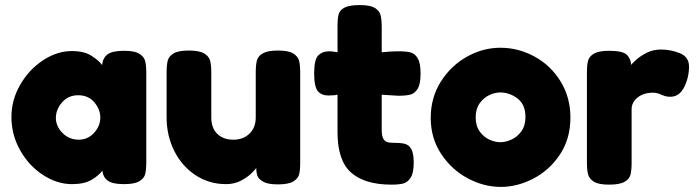

<svg xmlns="http://www.w3.org/2000/svg" viewBox="-20 -727 2748 756"><path d="M556 -439V-89Q556 -58 551.5 -41Q547 -24 528 -13Q509 -2 468 -2Q423 -2 404.5 -15.5Q386 -29 383 -55Q370 -37 341.5 -19.5Q313 -2 263 -2Q205 -2 149.5 -38Q94 -74 59.5 -135Q25 -196 25 -266Q25 -334 60 -394Q95 -454 150 -490Q205 -526 263 -526Q311 -526 340 -507.5Q369 -489 382 -471Q385 -499 403.5 -513Q422 -527 469 -527Q510 -527 528.5 -515.5Q547 -504 551.5 -487Q556 -470 556 -439ZM375 -264Q375 -296 351.5 -324Q328 -352 288 -352Q249 -352 224.5 -324Q200 -296 200 -263Q200 -230 226 -203.5Q252 -177 290 -177Q326 -177 350.5 -204Q375 -231 375 -264Z M636 -265V-440Q636 -471 640.5 -488.5Q645 -506 664 -517Q683 -528 724 -528Q765 -528 784 -516.5Q803 -505 807.5 -487.5Q812 -470 812 -439V-264Q812 -223 835.5 -200Q859 -177 899 -177Q938 -177 962.5 -201Q987 -225 987 -264V-441Q987 -472 991.5 -489Q996 -506 1015 -517Q1034 -528 1075 -528Q1116 -528 1134.5 -516.5Q1153 -505 1157.5 -488Q1162 -471 1162 -440V-86Q1162 -56 1157.5 -39.5Q1153 -23 1134 -12Q1115 -1 1074 -1Q1035 -1 1016.5 -11.5Q998 -22 993.5 -35Q989 -48 989 -66Q989 -64 972.5 -47Q956 -30 929.5 -16Q903 -2 870 -2Q803 -2 749.5 -37.5Q696 -73 666 -133Q636 -193 636 -265Z M1483 -216Q1483 -189 1491.5 -177Q1500 -165 1522 -165Q1556 -165 1573 -161Q1590 -157 1599.5 -140Q1609 -123 1609 -87Q1609 -46 1597 -27.5Q1585 -9 1568 -4.5Q1551 0 1521 0Q1417 0 1363 -47Q1309 -94 1309 -206V-354Q1306 -353 1296 -352Q1286 -351 1273 -351Q1246 -351 1231.5 -368Q1217 -385 1217 -439Q1217 -492 1233 -508.5Q1249 -525 1276 -525Q1284 -525 1295 -523.5Q1306 -522 1309 -521V-624Q1309 -655 1313.5 -671Q1318 -687 1336.5 -697Q1355 -707 1397 -707Q1437 -707 1455.5 -696Q1474 -685 1478.5 -667.5Q1483 -650 1483 -619V-521Q1490 -522 1509.5 -523.5Q1529 -525 1549 -525Q1580 -525 1597 -520.5Q1614 -516 1625 -497Q1636 -478 1636 -437Q1636 -396 1624.5 -377.5Q1613 -359 1596 -354.5Q1579 -350 1548 -350L1483 -354Z M2226 -264Q2226 -181 2185 -119Q2144 -57 2080.5 -24Q2017 9 1952 9Q1885 9 1821.5 -25Q1758 -59 1717 -121Q1676 -183 1676 -263Q1676 -343 1716 -406Q1756 -469 1819 -504Q1882 -539 1950 -539Q2021 -539 2084.5 -504.5Q2148 -470 2187 -407Q2226 -344 2226 -264ZM2049 -266Q2049 -315 2018 -339Q1987 -363 1949 -363Q1929 -363 1906.5 -352.5Q1884 -342 1868.5 -320Q1853 -298 1853 -265Q1853 -231 1869 -209Q1885 -187 1907.5 -177Q1930 -167 1950 -167Q1970 -167 1993 -177Q2016 -187 2032.5 -209.5Q2049 -232 2049 -266Z M2619 -346Q2607 -346 2599 -348.5Q2591 -351 2584 -354Q2568 -362 2551 -362Q2514 -362 2490.5 -343Q2467 -324 2467 -297V-87Q2467 -56 2462.5 -39Q2458 -22 2439 -11Q2420 0 2378 0Q2337 0 2318.5 -11.5Q2300 -23 2295.5 -40.5Q2291 -58 2291 -89V-440Q2291 -471 2295.5 -488Q2300 -505 2319 -516Q2338 -527 2379 -527Q2434 -527 2449.5 -510Q2465 -493 2465 -471Q2465 -473 2482 -489Q2499 -505 2525 -518.5Q2551 -532 2583 -532Q2621 -532 2657 -517.5Q2693 -503 2693 -465Q2693 -422 2674 -384Q2655 -346 2619 -346Z"/></svg>

Font: Fredoka One
Style: Regular
Weight: 400
Designer: Milena B. Brandão, Ben Nathan
Version: Version 2.000; ttfautohint (v1.5.33-1714) -l 8 -r 50 -G 200 